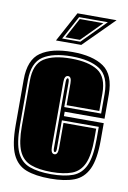

<svg xmlns="http://www.w3.org/2000/svg" viewBox="-79 -709 512 769"><g transform="rotate(10 177.5 -324.5)"><path d="M180 11Q120 11 82 -3.5Q44 -18 25.5 -58Q7 -98 7 -176V-361Q7 -442 52 -473Q97 -504 180 -504Q263 -504 308 -473Q353 -442 353 -361V-263H191V-245H353V-176Q353 -98 334 -58Q315 -18 277 -3.5Q239 11 180 11ZM180 -7Q234 -7 268.5 -20Q303 -33 319.5 -69.5Q336 -106 336 -176V-227H186V-111Q186 -97 180 -97Q174 -97 174 -111V-379Q174 -397 180 -397Q186 -397 186 -379V-281H336V-361Q336 -433 295.5 -459.5Q255 -486 180 -486Q105 -486 64.5 -459.5Q24 -433 24 -361V-176Q24 -106 40.5 -69.5Q57 -33 92 -20Q127 -7 180 -7ZM180 -16Q129 -16 96 -28.5Q63 -41 47.5 -75.5Q32 -110 32 -176V-361Q32 -428 70 -452.5Q108 -477 180 -477Q251 -477 289 -452.5Q327 -428 327 -361V-290H194V-379Q194 -406 180 -406Q165 -406 165 -379V-115Q165 -88 180 -88Q194 -88 194 -115V-218H327V-176Q327 -110 311.5 -75.5Q296 -41 263.5 -28.5Q231 -16 180 -16ZM173 -660H332L210 -538H107ZM130 -550H204L299 -646H182ZM142 -557 186 -639H282L201 -557Z"/></g></svg>

Font: Alumni Sans Collegiate One
Style: Regular
Weight: 400
Designer: Robert E. Leuschke
Foundry: Robert E. Leuschke
Version: Version 1.100